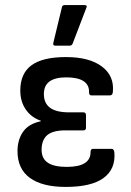

<svg xmlns="http://www.w3.org/2000/svg" viewBox="-20 -726 515 757"><path d="M239 11Q147 11 98 -24.5Q49 -60 49 -130Q49 -175 71 -206.5Q93 -238 141 -248V-250Q103 -263 81.5 -294.5Q60 -326 60 -369Q60 -436 104 -468.5Q148 -501 240 -501Q332 -501 381.5 -464Q431 -427 425 -364Q424 -350 414 -350H340Q331 -350 331 -363Q332 -391 309.5 -406Q287 -421 241 -421Q198 -421 175.5 -405Q153 -389 153 -355Q153 -319 177.5 -301Q202 -283 253 -283H309Q319 -283 319 -272V-222Q319 -212 309 -212H238Q188 -212 166 -193Q144 -174 144 -135Q144 -101 168.5 -84.5Q193 -68 243 -68Q290 -68 313.5 -82.5Q337 -97 337 -126Q337 -139 346 -139H420Q430 -139 431 -124Q436 -59 388 -24Q340 11 239 11ZM198 -546Q188 -546 190 -556L224 -697Q225 -706 236 -706H313Q326 -706 320 -694L266 -553Q262 -546 255 -546Z"/></svg>

Font: Sofia Sans Semi Condensed SemiBold
Style: Regular
Weight: 600
Designer: Botio Nikoltchev, Ani Petrova
Foundry: lettersoup
Version: Version 4.100